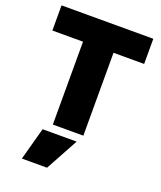

<svg xmlns="http://www.w3.org/2000/svg" viewBox="-177 -840 1021 1219"><g transform="rotate(20 334.0 -230.0)"><path d="M231 -560H24V-730H644V-560H437V0H231ZM120 270 180 50H410L290 270Z"/></g></svg>

Font: Enso Black
Style: Regular
Weight: 900
Designer: Coji Morishita
Foundry: UNDERFOREST DESIGN
Version: Version 1.000